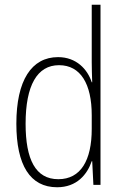

<svg xmlns="http://www.w3.org/2000/svg" viewBox="-20 -780 519 810"><path d="M221 10C304 10 348 -44 367 -100H369L374 0H404V-760H367V-517C367 -491 368 -463 369 -433H367C349 -488 302 -539 225 -539C113 -539 49 -441 49 -258C49 -83 107 10 221 10ZM226 -24C130 -24 88 -107 88 -258C88 -420 137 -505 229 -505C320 -505 367 -426 367 -294V-236C367 -104 321 -24 226 -24Z"/></svg>

Font: Noto Sans Condensed ExtraLight
Style: Regular
Weight: 200
Width: 3
Designer: Monotype Design Team
Foundry: Monotype Imaging Inc.
Version: Version 2.013